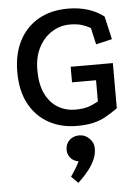

<svg xmlns="http://www.w3.org/2000/svg" viewBox="-61 -654 735 1020"><g transform="rotate(-5 306.5 -143.5)"><path d="M553 -57Q519 -33 488.5 -16Q458 1 421.5 9.5Q385 18 334 18Q250 18 184 -18.5Q118 -55 80.5 -124.5Q43 -194 43 -295Q43 -390 79 -460Q115 -530 181.5 -568.5Q248 -607 340 -607Q397 -607 445.5 -592Q494 -577 531 -548L559 -425L473 -405L453 -494Q429 -507 404 -514.5Q379 -522 342 -522Q292 -522 248 -495Q204 -468 177 -417Q150 -366 150 -295Q150 -219 174.5 -169Q199 -119 240.5 -94Q282 -69 333 -69Q374 -69 401 -77.5Q428 -86 456 -102V-215H328V-298H553ZM315 320 279 284Q279 284 287.5 272Q296 260 307 241.5Q318 223 326 206Q297 201 282.5 182Q268 163 268 140Q268 108 289 88.5Q310 69 342 69Q372 69 395 91.5Q418 114 418 145Q418 177 404.5 206Q391 235 371.5 259.5Q352 284 336 299.5Q320 315 315 320Z"/></g></svg>

Font: Podkova SemiBold
Style: Regular
Weight: 600
Designer: Ilya Yudin
Foundry: Cyreal (www.cyreal.org)
Version: Version 2.103